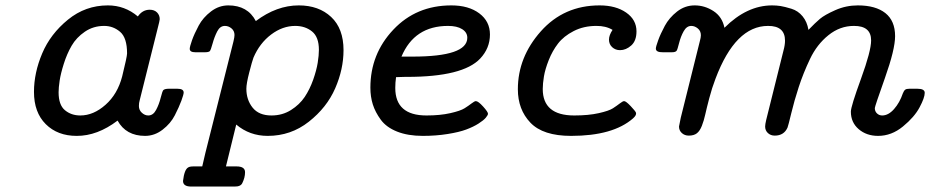

<svg xmlns="http://www.w3.org/2000/svg" viewBox="-20 -498 3449 712"><path d="M106 -157.2Q106 -228 136.5 -300Q167 -372.1 231.9 -425Q296.9 -478 379.9 -478Q442.9 -478 491.2 -437Q508.3 -461.9 535.2 -461.9Q552.2 -461.9 562.3 -451.9Q572.3 -441.9 572.3 -426.8Q572.3 -421.9 564 -390.1L498 -126Q495.1 -116.2 495.1 -105Q495.1 -89.8 506.1 -79.8Q517.1 -69.8 529.8 -69.8Q547.9 -69.8 558.8 -90.3Q569.8 -110.8 575.9 -135.5Q582 -160.2 585.9 -164.1Q591.8 -168.9 606 -168.9H638.2Q661.1 -168.9 661.1 -154.8Q661.1 -147.9 652.6 -124.5Q644 -101.1 628.4 -70.6Q612.8 -40 583 -17.1Q553.2 5.9 518.1 5.9Q447.3 5.9 416 -50.8Q340.8 6.3 264.2 5.9Q193.4 5.9 149.7 -37.6Q106 -81.1 106 -157.2ZM197.3 -155.8Q197.3 -108.9 220.7 -89.4Q244.1 -69.8 277.8 -69.8Q326.7 -69.8 371.3 -109.4Q416 -148.9 433.1 -214.8Q451.2 -288.1 451.2 -299.8Q451.2 -357.9 425.5 -379.9Q399.9 -401.9 366.2 -401.9Q326.2 -401.9 294.7 -380.4Q263.2 -358.9 245.6 -328.4Q228 -297.9 216.6 -261.5Q205.1 -225.1 201.2 -199Q197.3 -172.9 197.3 -155.8Z M658.7 172.9Q663.6 130.9 677.7 123Q683.6 119.1 697.8 119.1H730L741.7 68.8L845.7 -344.2Q849.6 -360.4 849.6 -368.2Q849.6 -383.3 838.6 -392.6Q827.6 -401.9 814 -401.9Q795.9 -401.9 785.4 -381.3Q774.9 -360.8 768.3 -336.4Q761.7 -312 757.8 -308.1Q752.9 -304.2 739.7 -304.2H704.6Q683.6 -304.2 683.6 -316.9Q683.6 -324.7 692.1 -348.9Q700.7 -373 716.8 -403.1Q732.9 -433.1 762.5 -455.6Q792 -478 826.7 -478Q898.4 -478 928.7 -419.9Q1005.9 -478 1087.9 -478Q1162.1 -478 1208 -435.1Q1253.9 -392.1 1253.9 -312Q1253.9 -241.2 1222.9 -170.2Q1191.9 -99.1 1125.2 -46.6Q1058.6 5.9 972.7 5.9Q905.8 5.9 856 -36.1L817.9 119.1H856.9Q889.2 119.1 888.7 141.1Q888.7 160.2 878.9 180.2Q873 194.3 849.6 193.8H689Q658.7 193.8 658.7 172.9ZM893.6 -168.9Q893.6 -127.9 916.7 -98.9Q939.9 -69.8 986.8 -69.8Q1026.9 -69.8 1058.8 -89.8Q1090.8 -109.9 1109.9 -138.4Q1128.9 -167 1141.4 -202.4Q1153.8 -237.8 1158.2 -265.4Q1162.6 -293 1162.6 -313Q1162.6 -360.8 1137.2 -381.3Q1111.8 -401.9 1074.7 -401.9Q1027.8 -401.9 985.4 -369.9Q942.9 -337.9 919.9 -284.2Q915 -271 904.3 -229.5Q893.6 -188 893.6 -168.9Z M1353.5 -172.9Q1353.5 -297.9 1438.5 -387.9Q1523.4 -478 1653.8 -478Q1717.8 -478 1757.3 -448.5Q1796.9 -418.9 1796.9 -370.1Q1796.9 -319.3 1760.7 -280.8Q1696.8 -212.9 1489.7 -212.9H1481.4Q1475.6 -212.9 1464.6 -212.4Q1453.6 -211.9 1448.7 -211.9Q1445.8 -191.9 1445.8 -171.9Q1445.8 -69.8 1561.5 -69.8Q1612.3 -69.8 1649.9 -78.4Q1687.5 -86.9 1702.6 -96.4Q1717.8 -106 1728.8 -114.5Q1739.7 -123 1744.6 -123Q1753.4 -123 1771.5 -103Q1789.6 -83 1789.6 -76.2Q1789.6 -71.3 1781.5 -61.5Q1773.4 -51.8 1754.6 -39.8Q1735.8 -27.8 1709.2 -17.8Q1682.6 -7.8 1639.6 -1Q1596.7 5.9 1547.9 5.9Q1492.7 5.9 1452.6 -10Q1412.6 -25.9 1392.1 -54Q1371.6 -82 1362.5 -110.8Q1353.5 -139.6 1353.5 -172.9ZM1468.8 -288.1H1509.8Q1712.9 -288.1 1712.9 -357.9Q1712.9 -377.9 1693.8 -389.9Q1674.8 -401.9 1641.6 -401.9Q1516.6 -401.9 1468.8 -288.1Z M1900.4 -167Q1900.4 -286.1 1985.8 -382.1Q2071.3 -478 2203.6 -478Q2263.7 -478 2302 -451.4Q2340.3 -424.8 2340.3 -381.8Q2340.3 -346.7 2320.8 -329.3Q2301.3 -312 2279.3 -312Q2262.2 -312 2250.2 -323Q2238.3 -334 2238.3 -351.1Q2238.3 -367.2 2251.5 -387.2Q2226.6 -402.3 2191.4 -401.9Q2144.5 -401.9 2107.4 -382.8Q2070.3 -363.8 2049.3 -336.4Q2028.3 -309.1 2014.9 -275.1Q2001.5 -241.2 1997.1 -214.6Q1992.7 -188 1992.7 -168Q1992.7 -69.8 2109.4 -69.8Q2162.6 -69.8 2200.4 -78.4Q2238.3 -86.9 2252.9 -96.4Q2267.6 -106 2278.6 -114.5Q2289.6 -123 2294.4 -123Q2301.3 -123 2318.8 -104.5Q2336.4 -85.9 2338.4 -80.1Q2341.3 -71.3 2327.6 -59.1Q2253.4 5.9 2097.7 5.9Q1993.7 5.9 1947 -43Q1900.4 -91.8 1900.4 -167Z M2412.1 -317.9Q2412.1 -324.7 2420.7 -348.4Q2429.2 -372.1 2445.3 -402.1Q2461.4 -432.1 2490.7 -455.1Q2520 -478 2556.2 -478Q2593.3 -478 2625.7 -457Q2658.2 -436 2666.5 -395Q2749.5 -478 2843.3 -478Q2859.4 -478 2874.8 -475.6Q2890.1 -473.1 2914.8 -465.6Q2939.5 -458 2956.3 -437.5Q2973.1 -417 2978 -387.2Q3002.9 -413.1 3020.5 -428Q3038.1 -442.9 3077.6 -460.4Q3117.2 -478 3161.1 -478Q3227.1 -478 3263.2 -449.5Q3299.3 -420.9 3299.3 -363.8Q3299.3 -314.9 3261.7 -209Q3224.1 -103 3224.1 -97.2Q3224.1 -85 3232.2 -77.4Q3240.2 -69.8 3251.5 -69.8Q3274.4 -69.8 3295.4 -93.5Q3316.4 -117.2 3328.1 -151.9Q3332 -161.6 3336.7 -165.3Q3341.3 -168.9 3352.1 -168.9H3382.3Q3409.2 -168.9 3409.2 -153.8Q3409.2 -135.7 3390.1 -99.9Q3371.1 -64 3328.6 -29.1Q3286.1 5.9 3236.3 5.9Q3193.4 5.9 3164.3 -19Q3135.3 -43.9 3135.3 -84Q3135.3 -103 3172.9 -206.1Q3210.4 -309.1 3210.4 -348.1Q3210.4 -402.3 3146.5 -401.9Q3094.7 -401.9 3052 -367.4Q3009.3 -333 2983.9 -279.5Q2958.5 -226.1 2941.9 -175Q2925.3 -124 2914.3 -78.1Q2903.3 -32.2 2900.4 -24.9Q2887.2 4.9 2853 4.9Q2837.9 4.9 2827.6 -4.6Q2817.4 -14.2 2817.4 -28.8Q2817.4 -36.6 2821.3 -53.2L2885.3 -310.1Q2891.1 -331.1 2891.1 -347.2Q2891.1 -402.3 2828.1 -401.9Q2707 -401.9 2633.3 -206.1Q2620.1 -171.9 2610.1 -133.5Q2600.1 -95.2 2595.2 -73Q2590.3 -50.8 2582.8 -31.5Q2575.2 -12.2 2564.2 -3.7Q2553.2 4.9 2534.2 4.9Q2519 4.9 2508.5 -4.6Q2498 -14.2 2498 -28.8Q2498 -30.8 2504.4 -61L2575.2 -345.2Q2579.1 -359.4 2579.1 -367.2Q2579.1 -383.3 2567.6 -392.6Q2556.2 -401.9 2543.5 -401.9Q2526.4 -401.9 2515.4 -382.3Q2504.4 -362.8 2498.3 -338.4Q2492.2 -314 2489.3 -310.1Q2485.4 -304.2 2471.2 -304.2H2438.5Q2412.1 -303.7 2412.1 -317.9Z"/></svg>

Font: CMU Concrete
Style: BoldItalic
Weight: 700
Italic angle: -14.04°
Version: Version 0.7.0